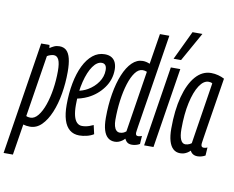

<svg xmlns="http://www.w3.org/2000/svg" viewBox="-138 -922 1545 1265"><g transform="rotate(10 634.5 -290.0)"><path d="M-37.7 210 80.9 -543.1H136.5L139.4 -522.7Q152.2 -531.6 167.6 -538.9Q183 -546.2 203.7 -546.2Q232.2 -546.2 250.1 -529.6Q268 -513.1 276.8 -478.3Q285.6 -443.5 285.6 -389.1Q285.6 -314.4 273.6 -243.1Q261.6 -171.8 237.8 -114.8Q213.9 -57.7 180.2 -24.2Q146.5 9.4 102.4 9.4Q89 9.4 78.3 7.7Q67.7 6.1 57.6 3L24.6 210ZM95.2 -49.5Q123.1 -49.5 146.4 -78.5Q169.7 -107.5 186.4 -155.7Q203 -203.8 212 -263Q221 -322.2 221 -382.7Q221 -434.8 209.9 -458.4Q198.8 -482 176.6 -482Q166.7 -482 153.6 -477.7Q140.6 -473.4 132.4 -467.6L67.2 -55.4Q73.3 -52.3 80.6 -50.9Q88 -49.5 95.2 -49.5Z M366.3 -276.9Q385 -280 402.9 -286.2Q420.7 -292.3 436.6 -301.4Q478.2 -325.5 504 -362.9Q529.8 -400.3 529.8 -443.2Q529.8 -466.5 520.9 -476.8Q512.1 -487 497.1 -487Q465.5 -487 438.1 -448.2Q410.8 -409.4 393.6 -341.1Q376.4 -272.8 376.4 -184.5Q376.4 -141 383.7 -112.2Q391 -83.4 405.3 -69.1Q419.6 -54.7 439.9 -54.7Q451.5 -54.7 463.4 -56.7Q475.4 -58.7 488.2 -63.2Q501.1 -67.6 515 -74.2L528.4 -15.2Q508.2 -2.5 481.9 3.8Q455.7 10 432.7 10Q394.3 10 368.2 -11.2Q342.1 -32.5 329.2 -73.8Q316.3 -115.1 316.3 -174.2Q316.3 -252.6 329.3 -320.3Q342.3 -388.1 367 -438.7Q391.8 -489.3 427 -517.8Q462.2 -546.2 506.9 -546.2Q534.9 -546.2 553 -534.9Q571.1 -523.6 579.6 -503.5Q588.1 -483.3 588.1 -457.1Q588.1 -389.9 548.4 -335.1Q508.7 -280.3 447.1 -250.2Q425.3 -239.8 401.8 -232.9Q378.3 -226.1 355.2 -222.9Z M784.8 10Q772.1 10 763.1 6.5Q754.1 3.1 747.6 -4.2Q741.1 -11.4 735.9 -21.9Q728.3 -13.3 717.9 -6.1Q707.5 1.1 695.4 5.6Q683.4 10 669.5 10Q642 10 623.4 -6Q604.7 -22 595.1 -54.1Q585.5 -86.1 585.5 -134.9Q585.5 -221.5 598.3 -296.3Q611 -371.1 634.2 -427.3Q657.4 -483.5 689.5 -514.9Q721.6 -546.2 760.6 -546.2Q772.8 -546.2 784.2 -543.6Q795.7 -541 808 -535.7L840.7 -740H903.7Q890.6 -655.8 878.8 -582.6Q867 -509.5 857.4 -447.4Q847.8 -385.3 839.5 -334.1Q831.1 -282.8 824.7 -242.1Q818.3 -201.4 813.4 -170.4Q808.5 -139.4 805.1 -118.3Q801.7 -97.1 800.3 -85.9Q798.8 -74.8 798.8 -72.5Q798.8 -62.3 802.7 -57.5Q806.7 -52.8 815.7 -52.8Q821.9 -52.8 828.4 -54.5Q834.8 -56.3 840.6 -58.6L837.2 -4.3Q826.3 2.5 811.9 6.3Q797.5 10 784.8 10ZM692.4 -54.6Q705.5 -54.6 715.9 -59Q726.4 -63.5 734.6 -70.7L799.1 -480.6Q790.9 -483.7 784.7 -485Q778.5 -486.4 771 -486.4Q743.1 -486.4 720.9 -456.8Q698.6 -427.2 682.6 -376.6Q666.7 -326.1 658.2 -263.1Q649.7 -200.1 649.7 -132.5Q649.7 -109.5 654.5 -91.6Q659.3 -73.7 669 -64.1Q678.8 -54.6 692.4 -54.6Z M928 0H865.3L949.6 -536.2H1012.9ZM957.4 -595.7 1050 -789.7H1116.2L1007.5 -595.7Z M1223.1 10Q1211.4 10 1201.9 6.5Q1192.5 3.1 1185.6 -3.5Q1178.7 -10 1174.3 -19.1Q1165.7 -10.3 1155.3 -3.8Q1144.9 2.8 1133.2 6.4Q1121.5 10 1107 10Q1079.8 10 1060.8 -7.1Q1041.8 -24.2 1032 -57.9Q1022.3 -91.6 1022.3 -140.3Q1022.3 -263.2 1046.6 -354.3Q1070.9 -445.5 1115 -495.9Q1159.2 -546.2 1218.4 -546.2Q1230.6 -546.2 1242.4 -544.6Q1254.2 -543 1265.7 -540Q1277.2 -537.1 1287.4 -533Q1297.6 -528.9 1307.3 -524Q1287.2 -398.5 1274.3 -316.7Q1261.3 -235 1253.6 -186.8Q1245.9 -138.6 1242.4 -115.1Q1238.8 -91.5 1237.8 -83.6Q1236.8 -75.7 1236.8 -73.7Q1236.8 -63.3 1240.9 -58Q1245 -52.8 1254.7 -52.8Q1260.9 -52.8 1266.5 -54.2Q1272.1 -55.6 1278.9 -58.6L1275.5 -4.3Q1265.3 1.5 1251.6 5.8Q1237.9 10 1223.1 10ZM1172.2 -68.6 1236.7 -479.9Q1231.3 -483.7 1225.5 -485Q1219.7 -486.4 1211.5 -486.4Q1178.1 -486.4 1150.2 -444.1Q1122.3 -401.7 1105.5 -325.8Q1088.7 -249.8 1088.7 -149.1Q1088.7 -101.8 1099.8 -77.9Q1110.9 -53.9 1130.8 -53.9Q1138.3 -53.9 1145.6 -55.8Q1153 -57.6 1160 -60.9Q1167 -64.2 1172.2 -68.6Z"/></g></svg>

Font: Georama ExtraCondensed Thin
Style: Italic
Weight: 100
Width: 2
Italic angle: -9°
Designer: Jean-Baptiste Levee
Foundry: Production Type
Version: Version 1.001